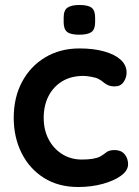

<svg xmlns="http://www.w3.org/2000/svg" viewBox="-20 -739 555 769"><path d="M298 -545Q355 -545 397.5 -533Q440 -521 463.5 -499.5Q487 -478 487 -448Q487 -428 475 -410.5Q463 -393 440 -393Q424 -393 413.5 -397.5Q403 -402 395 -409Q387 -416 376 -422Q366 -428 345.5 -431.5Q325 -435 315 -435Q264 -435 228.5 -413Q193 -391 174 -353.5Q155 -316 155 -267Q155 -219 174.5 -181.5Q194 -144 228.5 -122Q263 -100 308 -100Q333 -100 351 -103Q369 -106 381 -112Q395 -120 406 -129Q417 -138 439 -138Q465 -138 479 -121.5Q493 -105 493 -81Q493 -56 465 -35.5Q437 -15 391.5 -2.5Q346 10 293 10Q214 10 156 -26.5Q98 -63 66.5 -126Q35 -189 35 -267Q35 -349 68.5 -411.5Q102 -474 161.5 -509.5Q221 -545 298 -545ZM297 -600Q263 -600 249 -611Q235 -622 235 -650V-669Q235 -698 250.5 -708.5Q266 -719 298 -719Q333 -719 347 -708Q361 -697 361 -669V-650Q361 -621 346 -610.5Q331 -600 297 -600Z"/></svg>

Font: Quicksand Light
Style: Bold
Weight: 700
Version: Version 3.004